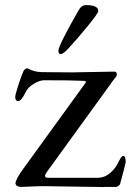

<svg xmlns="http://www.w3.org/2000/svg" viewBox="-20 -734 550 756"><path d="M249 -543Q229 -521 219 -521Q210 -521 210 -534Q210 -555 291 -696Q302 -714 318 -714Q367 -714 367 -691Q367 -682 323.5 -629Q280 -576 249 -543ZM194 -34H364Q392 -34 414 -53Q436 -72 447 -97Q458 -120 465 -120Q475 -120 475 -96Q474 -87 453 -10Q452 -6 446.5 -2Q441 2 436 2Q389 3 285 1Q181 -1 158 -1Q129 -1 101.5 0.5Q74 2 62 2Q54 2 47.5 -2Q41 -6 41 -12Q41 -28 75 -74L317 -408Q318 -410 318.5 -411.5Q319 -413 316.5 -414Q314 -415 310.5 -415.5Q307 -416 300 -416Q258 -418 154 -418Q136 -418 113 -404Q90 -390 82 -373Q64 -336 52 -336Q40 -336 40 -352Q40 -361 52 -398.5Q64 -436 72 -453Q78 -465 88 -465Q89 -465 95.5 -461.5Q102 -458 115.5 -454Q129 -450 146 -450L265 -449Q284 -449 429 -452Q440 -452 440 -442Q440 -437 438 -433.5Q436 -430 428.5 -421Q421 -412 416 -404L166 -59Q161 -52 159 -47.5Q157 -43 157.5 -40.5Q158 -38 159 -36.5Q160 -35 164.5 -34.5Q169 -34 172.5 -34Q176 -34 183 -34Q190 -34 194 -34Z"/></svg>

Font: EB Garamond SC 12
Style: Regular
Weight: 400
Version: Version 0.016 ; ttfautohint (v0.97) -l 8 -r 50 -G 200 -x 0 -